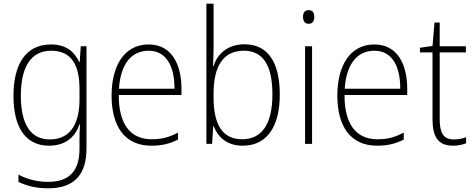

<svg xmlns="http://www.w3.org/2000/svg" viewBox="-20 -780 2570 1041"><path d="M256 -539C121 -539 53 -434 53 -260C53 -81 125 10 246 10C330 10 387 -33 411 -106H414C411 -71 411 -44 411 -12V27C411 142 360 206 241 206C177 206 124 190 80 167V206C123 227 174 241 241 241C389 241 449 160 449 24V-529H418L412 -444H409C384 -499 339 -539 256 -539ZM258 -505C372 -505 411 -420 411 -299V-239C411 -130 375 -24 250 -24C148 -24 93 -104 93 -260C93 -412 144 -505 258 -505Z M786 -539C652 -539 585 -421 585 -262C585 -99 653 10 801 10C858 10 901 -1 945 -23V-61C893 -34 856 -25 802 -25C685 -25 623 -110 624 -265H964V-297C964 -431 911 -539 786 -539ZM786 -505C883 -505 927 -418 926 -299H625C634 -435 694 -505 786 -505Z M1138 -520V-760H1099V0H1130L1136 -95H1139C1163 -33 1214 10 1296 10C1431 10 1497 -99 1497 -267C1497 -446 1430 -540 1305 -540C1219 -540 1159 -491 1138 -422H1135C1136 -448 1138 -490 1138 -520ZM1302 -505C1407 -505 1457 -425 1457 -268C1457 -108 1400 -25 1293 -25C1189 -25 1138 -100 1138 -251V-274C1138 -417 1188 -505 1302 -505Z M1653 -725C1631 -725 1623 -709 1623 -688C1623 -667 1632 -651 1653 -651C1675 -651 1684 -666 1684 -688C1684 -709 1677 -725 1653 -725ZM1672 -529H1634V0H1672Z M2010 -539C1876 -539 1809 -421 1809 -262C1809 -99 1877 10 2025 10C2082 10 2125 -1 2169 -23V-61C2117 -34 2080 -25 2026 -25C1909 -25 1847 -110 1848 -265H2188V-297C2188 -431 2135 -539 2010 -539ZM2010 -505C2107 -505 2151 -418 2150 -299H1849C1858 -435 1918 -505 2010 -505Z M2441 -24C2382 -24 2364 -62 2364 -135V-496H2506V-529H2364V-658H2336L2325 -531L2257 -521V-496H2325V-133C2325 -39 2355 10 2436 10C2466 10 2488 4 2507 -3V-36C2489 -29 2467 -24 2441 -24Z"/></svg>

Font: Noto Sans Devanagari SemiCondensed ExtraLight
Style: Regular
Weight: 200
Width: 4
Designer: Jelle Bosma - Monotype Design Team
Foundry: Monotype Imaging Inc.
Version: Version 2.004